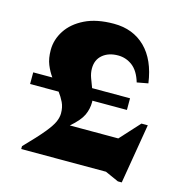

<svg xmlns="http://www.w3.org/2000/svg" viewBox="-106 -781 862 907"><g transform="rotate(15 325.0 -328.0)"><path d="M505 -364.5V-307.5H336Q336.5 -304 336.5 -300.5Q336.5 -266.5 322.2 -236Q308 -205.5 263.5 -167H500.5L588 -263H619L570 29.5H551L485 0H70.5V-14Q130.5 -75.5 160 -111.5Q189.5 -147.5 199 -169.8Q208.5 -192 208.5 -211Q208.5 -241.5 197.5 -264.2Q186.5 -287 171 -307.5H31.5V-364.5H125Q108 -388 96 -417.5Q84 -447 84 -488.5Q84 -539 113.2 -584Q142.5 -629 199.5 -657Q256.5 -685 341 -685Q434.5 -685 494.8 -626Q555 -567 570.5 -455L516 -445Q500 -498.5 468.8 -522Q437.5 -545.5 399 -545.5Q352.5 -545.5 323.5 -521.2Q294.5 -497 294.5 -454Q294.5 -431.5 302.8 -408.8Q311 -386 319.5 -364.5Z"/></g></svg>

Font: Newsreader Text ExtraBold
Style: Regular
Weight: 800
Designer: Hugues Gentile
Foundry: Production Type
Version: Version 1.001